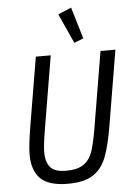

<svg xmlns="http://www.w3.org/2000/svg" viewBox="-62 -995 725 1053"><g transform="rotate(-5 300.0 -468.5)"><path d="M236 -698 169 -298Q154 -208 154 -173Q154 -117 178.5 -88.5Q203 -60 266 -60Q329 -60 362.5 -84Q396 -108 410.5 -150.5Q425 -193 439 -274L510 -698H592L524 -291Q505 -176 480.5 -113.5Q456 -51 407 -19.5Q358 12 269 12Q165 12 119 -32.5Q73 -77 73 -166Q73 -215 91 -323L154 -698ZM297 -918 370 -949 422 -775 371 -755Z"/></g></svg>

Font: iA Writer Duo S
Style: Italic
Weight: 400
Italic angle: -9.5°
Designer: Mike Abbink, Paul van der Laan, Pieter van Rosmalen, Oliver Reichenstein
Foundry: Bold Monday and Information Architects Inc.
Version: Version 2.000